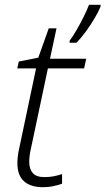

<svg xmlns="http://www.w3.org/2000/svg" viewBox="-20 -778 443 808"><path d="M160.6 9.8Q109.4 9.8 81.3 -14.9Q53.2 -39.6 53.2 -91.3Q53.2 -121.1 61 -154.3L131.8 -490.2H52.7L59.1 -519L141.1 -535.2L185.1 -658.7H217.8L190.4 -530.8H342.8L334 -490.2H181.6L110.8 -155.8Q103 -122.6 103 -96.7Q103 -66.9 117.9 -49.8Q132.8 -32.7 166.5 -32.7Q188 -32.7 205.8 -36.1Q223.6 -39.6 241.2 -45.4V-4.9Q226.6 0.5 205.6 5.1Q184.6 9.8 160.6 9.8ZM272.9 -598.1V-606.4Q285.2 -622.6 301.3 -650.1Q317.4 -677.7 332 -707.3Q346.7 -736.8 354.5 -757.8H403.3V-750.5Q394.5 -729 378.4 -701.7Q362.3 -674.3 342.3 -646.7Q322.3 -619.1 301.8 -598.1Z"/></svg>

Font: Open Sans Light
Style: Italic
Weight: 300
Italic angle: -12°
Designer: Monotype Design Team
Foundry: Monotype Imaging Inc.
Version: Version 3.003; ttfautohint (v1.8.4)